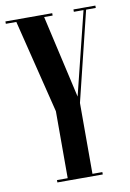

<svg xmlns="http://www.w3.org/2000/svg" viewBox="-83 -751 544 802"><g transform="rotate(-10 189.0 -350.0)"><path d="M94.5 0V-10H140V-294L42 -690H-2.5V-700H196V-690H160L240 -338.5L327 -690H286V-700H379V-690H338L245 -310.5V-10H287V0Z"/></g></svg>

Font: Imbue 100pt SemiBold
Style: Regular
Weight: 600
Designer: Tyler Finck
Foundry: Etcetera Type Company
Version: Version 1.102; ttfautohint (v1.8.3)